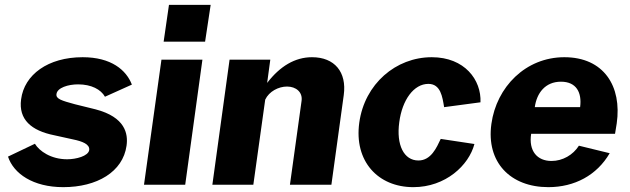

<svg xmlns="http://www.w3.org/2000/svg" viewBox="-20 -762 2600 792"><path d="M241 10C380 10 487 -53 502 -161C509 -210 497 -279 374 -311L289 -332C234 -347 210 -354 213 -374C216 -400 261 -414 302 -414C357 -414 396 -393 413 -363L524 -413C501 -473 439 -526 321 -526C178 -526 80 -454 67 -352C56 -269 109 -223 204 -204L281 -187C320 -179 351 -167 348 -143C344 -118 294 -105 257 -105C190 -105 142 -139 124 -169L13 -116C36 -46 116 10 241 10Z M849 -742H677L655 -590H826ZM815 -516H646L574 0H744Z M856 0H1025L1074 -351C1090 -385 1129 -405 1164 -405C1201 -405 1229 -382 1224 -346L1176 0H1347L1398 -370C1411 -465 1360 -526 1267 -526C1197 -526 1135 -489 1082 -420L1095 -516H927Z M1761 -526C1613 -526 1484 -416 1462 -256C1440 -97 1539 10 1685 10C1818 10 1914 -80 1937 -168L1798 -189C1781 -153 1758 -100 1706 -100C1646 -100 1614 -164 1627 -258C1639 -350 1687 -416 1747 -416C1798 -416 1805 -362 1812 -320L1962 -340C1966 -432 1897 -526 1761 -526Z M2171 -210H2517L2524 -253C2546 -406 2471 -526 2308 -526C2148 -526 2028 -403 2007 -251C1985 -93 2085 10 2242 10C2350 10 2442 -39 2495 -130L2368 -161C2344 -123 2301 -98 2255 -98C2196 -98 2160 -139 2171 -210ZM2186 -320C2194 -378 2229 -425 2294 -425C2357 -425 2381 -381 2373 -320Z"/></svg>

Font: United Sans ExtraBold
Style: Italic
Weight: 800
Italic angle: -8°
Designer: Pablo Impallari, Rodrigo Fuenzalida (Modified by Dan O. Williams)
Version: Version 1.000;PS 001.000;hotconv 1.0.88;makeotf.lib2.5.64775